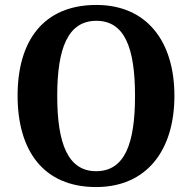

<svg xmlns="http://www.w3.org/2000/svg" viewBox="-20 -745 776 775"><path d="M368 10C571 10 684 -137 684 -358C684 -580 571 -725 369 -725C155 -725 51 -580 51 -359C51 -137 155 10 368 10ZM368 -54C254 -54 211 -166 211 -358C211 -550 254 -661 369 -661C484 -661 525 -550 525 -358C525 -166 484 -54 368 -54Z"/></svg>

Font: Noto Serif Hebrew SemiCondensed
Style: Bold
Weight: 700
Width: 4
Designer: Monotype Design Team
Foundry: Monotype Imaging Inc.
Version: Version 2.004